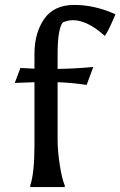

<svg xmlns="http://www.w3.org/2000/svg" viewBox="-20 -760 489 780"><path d="M63 -484 120 -481V-541Q120 -626 159.5 -683Q199 -740 282 -740Q365 -740 449 -702Q423 -639 406 -614Q335 -678 276 -678Q257 -678 235 -669Q214 -642 214 -538V-480Q287 -481 359 -488L332 -415Q273 -424 214 -426V-193Q214 -146 223 -89Q232 -32 243 -7V0H103V-7Q120 -57 120 -170V-426L40 -423Z"/></svg>

Font: Asul
Style: Regular
Weight: 400
Version: Version 1.001